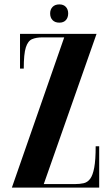

<svg xmlns="http://www.w3.org/2000/svg" viewBox="-20 -853 505 873"><path d="M208 -792Q208 -773 219 -761.5Q230 -750 250 -750Q269 -750 279.5 -761.5Q290 -773 290 -792Q290 -810 279.5 -821.5Q269 -833 250 -833Q230 -833 219 -821.5Q208 -810 208 -792ZM272 -683 34 0H431V-188H415Q415 -126 408.5 -91Q402 -56 390 -40Q378 -24 360.5 -20Q343 -16 320 -16H179L419 -699H71V-541H88Q88 -608 97.5 -637.5Q107 -667 126 -675Q145 -683 172 -683Z"/></svg>

Font: Emberly Black
Style: Regular
Weight: 900
Designer: Rajesh Rajput
Foundry: Rajesh Rajput
Version: Version 1.000